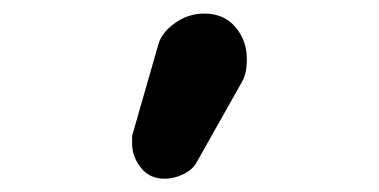

<svg xmlns="http://www.w3.org/2000/svg" viewBox="-20 -735 565 286"><path d="M272.9 -493.2Q267.6 -482.9 253.7 -475.8Q239.7 -468.8 224.6 -468.8Q202.6 -468.8 189.7 -485.4Q176.8 -502 176.8 -520.5V-532.7L214.8 -665Q218.8 -684.6 239.3 -699.7Q259.8 -714.8 284.2 -714.8Q313.5 -714.8 330.6 -694.8Q347.7 -674.8 347.7 -647Q347.7 -625 340.3 -612.8Z"/></svg>

Font: Anka/Coder Condensed
Style: Bold
Weight: 700
Width: 4
Monospace: yes
Version: Version 001.100